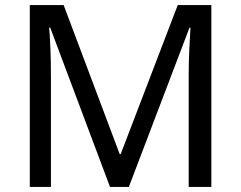

<svg xmlns="http://www.w3.org/2000/svg" viewBox="-20 -734 947 754"><path d="M412 0 177 -626H173Q176 -595 178 -542.5Q180 -490 180 -433V0H97V-714H230L450 -129H454L678 -714H810V0H721V-439Q721 -491 723.5 -542Q726 -593 728 -625H724L486 0Z"/></svg>

Font: Noto IKEA Simplified Chinese
Style: Regular
Weight: 400
Designer: Monotype Design Team
Foundry: Monotype Imaging Inc.
Version: Version 1.100